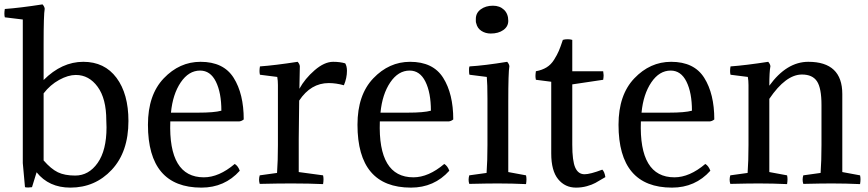

<svg xmlns="http://www.w3.org/2000/svg" viewBox="-27 -836 3959 876"><path d="M172 -471Q255 -554 353 -554Q450 -554 504.5 -481Q559 -408 559 -284Q559 -143 483 -61.5Q407 20 294 20Q196 20 140 -50L119 18Q100 21 87 18L77 -92V-747L-5 -757Q-9 -772 -5 -795Q64 -800 167 -816Q176 -806 177 -796Q172 -770 172 -634ZM316 -35Q378 -35 418.5 -92.5Q459 -150 459 -255Q459 -276 458 -287Q458 -386 418.5 -440Q379 -494 319 -494Q284 -494 243 -471.5Q202 -449 172 -410V-104Q206 -65 237 -50Q268 -35 316 -35Z M1064 -282H750Q741 -27 903 -27Q972 -27 1044 -88Q1059 -79 1067 -57Q998 20 892 20Q648 20 648 -267Q648 -403 720 -478.5Q792 -554 888 -554Q993 -554 1039 -481Q1085 -408 1085 -291Q1075 -283 1064 -282ZM886 -514Q834 -514 797.5 -460Q761 -406 753 -322H877Q951 -322 983 -331Q983 -413 958 -463.5Q933 -514 886 -514Z M1341 -534 1339 -431Q1364 -477 1408.5 -515.5Q1453 -554 1493 -554Q1524 -554 1548 -547Q1556 -534 1556 -513Q1556 -480 1542 -447Q1506 -457 1473 -457Q1391 -457 1338 -377L1336 -202V-51L1447 -36Q1451 -20 1447 4Q1384 1 1303 1Q1242 1 1158 3Q1152 -16 1158 -36L1237 -47Q1241 -102 1241 -174V-448Q1241 -468 1238 -485L1159 -495Q1155 -510 1159 -533Q1228 -538 1331 -554Q1340 -544 1341 -534Z M2020 -282H1706Q1697 -27 1859 -27Q1928 -27 2000 -88Q2015 -79 2023 -57Q1954 20 1848 20Q1604 20 1604 -267Q1604 -403 1676 -478.5Q1748 -554 1844 -554Q1949 -554 1995 -481Q2041 -408 2041 -291Q2031 -283 2020 -282ZM1842 -514Q1790 -514 1753.5 -460Q1717 -406 1709 -322H1833Q1907 -322 1939 -331Q1939 -413 1914 -463.5Q1889 -514 1842 -514Z M2292 -372V-51L2373 -36Q2374 -31 2374.5 -27Q2375 -23 2375 -18Q2375 -13 2374.5 -7.5Q2374 -2 2373 4Q2310 1 2244 1Q2221 1 2188.5 1.5Q2156 2 2114 3Q2111 -6 2111 -16Q2111 -25 2114 -36L2193 -47Q2195 -75 2196 -106.5Q2197 -138 2197 -174V-387Q2197 -453 2194 -485L2115 -495Q2113 -500 2113 -512Q2113 -517 2113 -522Q2113 -527 2115 -533Q2183 -537 2287 -554Q2296 -544 2297 -534Q2292 -506 2292 -372ZM2146 -729Q2144 -734 2144 -739.5Q2144 -745 2144 -750Q2144 -777 2166.5 -793.5Q2189 -810 2222 -810Q2253 -810 2272.5 -791.5Q2292 -773 2292 -741Q2292 -715 2269.5 -699Q2247 -683 2212 -683Q2188 -683 2169.5 -695Q2151 -707 2146 -729Z M2584 -654V-511H2725Q2727 -499 2727 -493Q2727 -484 2725 -472L2584 -451V-176Q2584 -102 2597.5 -71.5Q2611 -41 2640 -41Q2666 -41 2721 -62Q2731 -53 2735 -28Q2705 -10 2689.5 -1.5Q2674 7 2650.5 13.5Q2627 20 2601 20Q2551 20 2519.5 -18.5Q2488 -57 2488 -136V-463L2418 -472Q2416 -482 2416 -489Q2416 -497 2418 -511Q2446 -516 2466.5 -528.5Q2487 -541 2501 -563.5Q2515 -586 2522.5 -603.5Q2530 -621 2541 -654Q2550 -657 2563 -657Q2575 -657 2584 -654Z M3211 -282H2897Q2888 -27 3050 -27Q3119 -27 3191 -88Q3206 -79 3214 -57Q3145 20 3039 20Q2795 20 2795 -267Q2795 -403 2867 -478.5Q2939 -554 3035 -554Q3140 -554 3186 -481Q3232 -408 3232 -291Q3222 -283 3211 -282ZM3033 -514Q2981 -514 2944.5 -460Q2908 -406 2900 -322H3024Q3098 -322 3130 -331Q3130 -413 3105 -463.5Q3080 -514 3033 -514Z M3721 -357Q3721 -434 3700.5 -465Q3680 -496 3632 -496Q3558 -496 3483 -385V-51L3564 -36Q3568 -20 3564 4Q3501 1 3435 1Q3389 1 3305 3Q3299 -16 3305 -36L3384 -47Q3388 -102 3388 -174V-448Q3388 -468 3385 -485L3306 -495Q3302 -510 3306 -533Q3375 -538 3478 -554Q3487 -544 3488 -534Q3483 -508 3483 -445Q3562 -554 3661 -554Q3816 -554 3816 -407V-51L3897 -36Q3901 -20 3897 4Q3834 1 3768 1Q3722 1 3638 3Q3632 -16 3638 -36L3717 -47Q3721 -102 3721 -174Z"/></svg>

Font: Adamina
Style: Regular
Weight: 400
Designer: Cyreal (www.cyreal.org)
Foundry: Alexei Vanyashin
Version: Version 1.013